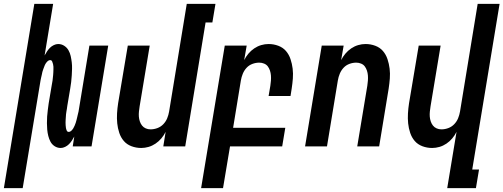

<svg xmlns="http://www.w3.org/2000/svg" viewBox="-70 -755 2596 990"><path d="M-50 215 107 -735H204L160 -469Q166 -480 172.5 -490Q179 -500 187.5 -508.5Q196 -517 207.5 -522.5Q219 -528 230 -528Q247 -528 261 -519Q275 -510 283 -496Q291 -482 294.5 -466Q298 -450 300 -433.5Q302 -417 301.5 -400Q301 -383 300 -366Q299 -349 297 -332Q295 -315 292 -298L277 -209Q276 -202 275 -194.5Q274 -187 272.5 -180Q271 -173 270.5 -166Q270 -159 269.5 -152Q269 -145 268.5 -137.5Q268 -130 268 -123Q268 -116 268.5 -109Q269 -102 270 -95.5Q271 -89 274 -82Q277 -75 284 -75Q292 -75 298 -81Q304 -87 308 -93.5Q312 -100 315 -107.5Q318 -115 320.5 -122Q323 -129 324.5 -136Q326 -143 328 -150.5Q330 -158 331.5 -165.5Q333 -173 335 -180L391 -520H488L402 0H305L313 -51Q307 -40 300.5 -30Q294 -20 285.5 -11.5Q277 -3 265.5 2.5Q254 8 243 8Q226 8 212 -1Q198 -10 190.5 -24Q183 -38 179 -54Q175 -70 173.5 -86.5Q172 -103 172 -120Q172 -137 173 -154Q174 -171 176.5 -188Q179 -205 181 -222L196 -311Q197 -318 198.5 -325.5Q200 -333 201 -340Q202 -347 202.5 -354Q203 -361 204 -368Q205 -375 205 -382.5Q205 -390 205.5 -397Q206 -404 205.5 -411Q205 -418 203.5 -424.5Q202 -431 199 -438Q196 -445 189 -445Q181 -445 175 -439Q169 -433 165 -426.5Q161 -420 158.5 -412.5Q156 -405 153 -398Q150 -391 148.5 -384Q147 -377 145.5 -369.5Q144 -362 142 -354.5Q140 -347 139 -340L47 215Z M658 8Q632 8 608 -1Q584 -10 568.5 -28Q553 -46 545 -70Q537 -94 534.5 -119Q532 -144 533.5 -170Q535 -196 539 -222L589 -520H702L650 -207Q648 -194 646.5 -180.5Q645 -167 646 -154Q647 -141 651 -129Q655 -117 662.5 -107.5Q670 -98 681.5 -93Q693 -88 706 -88Q724 -88 741.5 -94.5Q759 -101 772 -114.5Q785 -128 792 -145Q799 -162 802 -180L893 -735H1041L1025 -639H990L885 0H772L784 -75Q775 -57 762 -41.5Q749 -26 732 -14.5Q715 -3 696 2.5Q677 8 658 8Z M967 215 1089 -520H1202L1189 -445Q1198 -463 1211 -478.5Q1224 -494 1241 -505.5Q1258 -517 1277 -522.5Q1296 -528 1315 -528Q1341 -528 1365 -519Q1389 -510 1404.5 -492Q1420 -474 1428 -450Q1436 -426 1439 -401Q1442 -376 1440 -350Q1438 -324 1434 -298L1428 -260H1315L1324 -313Q1326 -326 1327 -339.5Q1328 -353 1327 -366Q1326 -379 1322 -391Q1318 -403 1311 -412.5Q1304 -422 1292 -427Q1280 -432 1267 -432Q1249 -432 1231.5 -425.5Q1214 -419 1201.5 -405.5Q1189 -392 1182 -375Q1175 -358 1172 -340L1132 -96H1401L1385 0H1116L1080 215Z M1503 0 1589 -520H1702L1689 -445Q1698 -463 1711 -478.5Q1724 -494 1741 -505.5Q1758 -517 1777 -522.5Q1796 -528 1815 -528Q1841 -528 1865 -519Q1889 -510 1904.5 -492Q1920 -474 1928 -450Q1936 -426 1939 -401Q1942 -376 1940 -350Q1938 -324 1934 -298L1885 0H1772L1824 -313Q1826 -326 1827 -339.5Q1828 -353 1827 -366Q1826 -379 1822 -391Q1818 -403 1811 -412.5Q1804 -422 1792 -427Q1780 -432 1767 -432Q1749 -432 1731.5 -425.5Q1714 -419 1701.5 -405.5Q1689 -392 1682 -375Q1675 -358 1672 -340L1616 0Z M2236 215 2284 -75Q2275 -57 2262 -41.5Q2249 -26 2232 -14.5Q2215 -3 2196 2.5Q2177 8 2158 8Q2132 8 2108 -1Q2084 -10 2068.5 -28Q2053 -46 2045 -70Q2037 -94 2034.5 -119Q2032 -144 2033.5 -170Q2035 -196 2039 -222L2089 -520H2202L2150 -207Q2148 -194 2146.5 -180.5Q2145 -167 2146 -154Q2147 -141 2151 -129Q2155 -117 2162.5 -107.5Q2170 -98 2181.5 -93Q2193 -88 2206 -88Q2224 -88 2241.5 -94.5Q2259 -101 2272 -114.5Q2285 -128 2292 -145Q2299 -162 2302 -180L2393 -735H2506L2365 119H2400L2384 215Z"/></svg>

Font: Iosevka Term Curly
Style: Bold Italic
Weight: 700
Italic angle: -9°
Designer: Belleve Invis
Foundry: Belleve Invis
Version: Version 32.3.0